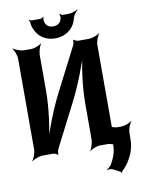

<svg xmlns="http://www.w3.org/2000/svg" viewBox="-115 -995 954 1277"><g transform="rotate(-10 362.0 -356.0)"><path d="M430 -687 279 -392C228 -293 175 -155 152 -72L156 -71C179 -154 200 -302 200 -418V-661C200 -685 212 -722 222 -735L220 -737C209 -725 174 -711 150 -711H104C80 -711 43 -725 30 -737L28 -735C40 -722 54 -685 54 -661V-50C54 -26 40 11 28 24L30 26C43 14 80 0 104 0H172C181 0 201 7 204 13L208 11C205 5 209 -16 213 -24L363 -318C414 -417 467 -555 490 -638L486 -639C463 -556 442 -408 442 -292V-50C442 -26 430 11 420 24L422 26C433 14 468 0 492 0H539C563 0 600 14 613 26L615 24C603 11 589 -26 589 -50V-661C589 -685 603 -722 615 -735L613 -737C600 -725 563 -711 539 -711H470C461 -711 441 -718 438 -724L435 -722C438 -716 434 -695 430 -687ZM322 -834C291 -834 272 -849 266 -878C264 -886 266 -902 269 -907L266 -909C263 -904 253 -898 246 -898H186C181 -898 173 -902 170 -904L168 -901C171 -899 175 -893 175 -888C176 -871 180 -854 187 -840C209 -786 257 -753 322 -753C343 -753 364 -757 382 -764C420 -780 454 -811 466 -863C471 -882 488 -905 500 -914L498 -917C485 -908 455 -898 436 -898H398C391 -898 382 -904 379 -909L375 -907C378 -902 381 -886 379 -878C373 -849 352 -834 322 -834ZM550 173 593 195C596 196 600 202 600 205L604 204C604 201 605 195 608 193C619 183 630 171 640 158C669 117 697 64 697 -3L698 -51C698 -74 712 -110 724 -122L721 -124C709 -112 673 -99 650 -99H628C604 -99 567 -113 554 -125L552 -123C564 -110 578 -73 578 -49V4C578 62 560 100 540 137C534 148 517 162 508 165L510 169C519 166 539 167 550 173Z"/></g></svg>

Font: Asimov
Style: EdgeNar
Weight: 500
Designer: Google
Version: Version 2.000980: 2014